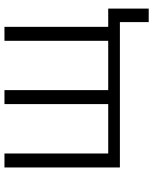

<svg xmlns="http://www.w3.org/2000/svg" viewBox="66 -618 680 852"><g transform="rotate(-90 406.0 -192.0)"><path d="M88.9 0V-512.2H150.9V-51.8H370.1V-512.2H432.1V-51.8H650.9V-512.2H712.9V-51.8H793.9V127.9H733.9V0Z"/></g></svg>

Font: Clear Sans Light
Style: Regular
Weight: 300
Foundry: Intel Corporation
Version: Version 1.00